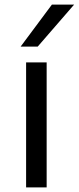

<svg xmlns="http://www.w3.org/2000/svg" viewBox="-20 -820 344 840"><path d="M207 -799.8H304.2L145 -616.2H70.3ZM94.2 -546.9H184.1V0H94.2Z"/></svg>

Font: Pangururan
Style: Regular
Weight: 400
Designer: Uli Kozok
Foundry: Michael Everson and Uli Kozok
Version: Version 1.005